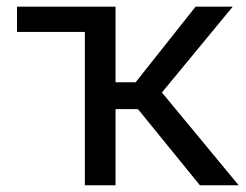

<svg xmlns="http://www.w3.org/2000/svg" viewBox="-20 -548 729 568"><path d="M571.3 0H686L459 -274.4L668.5 -528.3H558.6L381.3 -304.7H321.8V-528.3H30.3V-453.6H231V0H321.8V-225.1H388.2Z"/></svg>

Font: Roboto
Style: Regular
Weight: 400
Designer: Google
Version: Version 2.137; 2017